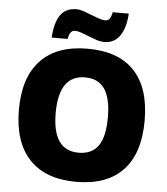

<svg xmlns="http://www.w3.org/2000/svg" viewBox="-61 -992 920 1056"><g transform="rotate(5 398.5 -463.5)"><path d="M745.1 -357.9Q745.1 -177.7 656.7 -84Q568.4 9.8 397.9 9.8Q230 9.8 140.4 -84.5Q50.8 -178.7 50.8 -358.9Q50.8 -537.1 139.9 -631.1Q229 -725.1 398.9 -725.1Q569.3 -725.1 657.2 -631.8Q745.1 -538.6 745.1 -357.9ZM253.9 -357.9Q253.9 -150.9 397.9 -150.9Q471.2 -150.9 506.6 -201.2Q542 -251.5 542 -357.9Q542 -464.8 506.1 -515.9Q470.2 -566.9 398.9 -566.9Q253.9 -566.9 253.9 -357.9ZM486.8 -770Q464.8 -770 442.6 -777.3Q420.4 -784.7 398.9 -793.5Q377.4 -802.2 357.2 -809.6Q336.9 -816.9 318.8 -816.9Q292.5 -816.9 283.7 -769H195.8Q201.2 -854.5 231 -895.3Q260.7 -936 318.8 -936Q337.4 -936 358.4 -928.7Q379.4 -921.4 400.9 -912.6Q422.4 -903.8 443.4 -896.5Q464.4 -889.2 482.9 -889.2Q497.1 -889.2 505.4 -901.4Q513.7 -913.6 518.1 -937H606.9Q601.6 -855.5 570.8 -812.7Q540 -770 486.8 -770Z"/></g></svg>

Font: Open Sans ExtBd
Style: Bold
Weight: 800
Foundry: Ascender Corporation
Version: Version 1.10